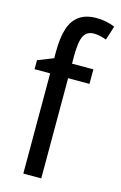

<svg xmlns="http://www.w3.org/2000/svg" viewBox="-118 -816 545 868"><g transform="rotate(15 154.5 -382.5)"><path d="M268 -469H168V0H84V-469H11V-511L84 -540V-571Q84 -635 97.5 -678Q111 -721 142 -743Q173 -765 222 -765Q247 -765 268 -760.5Q289 -756 309 -748L288 -682Q274 -687 259 -690.5Q244 -694 229 -694Q196 -694 182 -667Q168 -640 168 -573V-537H268Z"/></g></svg>

Font: Noto Sans Condensed
Style: Regular
Weight: 400
Width: 3
Version: Version 2.013